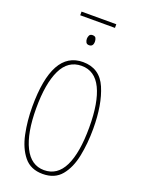

<svg xmlns="http://www.w3.org/2000/svg" viewBox="-186 -1093 871 1184"><g transform="rotate(20 250.0 -501.5)"><path d="M363 -989V-1013H135V-989ZM276 -867Q276 -879 271 -889.5Q266 -900 249 -900Q234 -900 228.5 -889.5Q223 -879 223 -867Q223 -855 228.5 -844.5Q234 -834 249 -834Q276 -834 276 -867ZM450 -358Q450 -517 405.5 -620.5Q361 -724 251 -724Q50 -724 50 -358Q50 -266 67.5 -181.5Q85 -97 128.5 -43.5Q172 10 251 10Q330 10 373 -42Q416 -94 433 -178Q450 -262 450 -358ZM76 -358Q76 -520 119 -609.5Q162 -699 251 -699Q338 -699 381 -610.5Q424 -522 424 -358Q424 -191 381 -103Q338 -15 251 -15Q166 -15 121 -105Q76 -195 76 -358Z"/></g></svg>

Font: Noto Sans Mono UI Condensed Thin
Style: Regular
Weight: 250
Width: 3
Designer: Monotype Design team
Foundry: Monotype Imaging Inc.
Version: 1.000